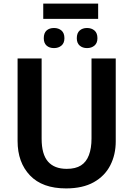

<svg xmlns="http://www.w3.org/2000/svg" viewBox="-20 -1040 743 1070"><path d="M527 -1020V-935H221V-1020ZM281 -884Q306 -884 322.5 -870Q339 -856 339 -827Q339 -800 322.5 -786Q306 -772 281 -772Q255 -772 239.5 -786Q224 -800 224 -827Q224 -856 239.5 -870Q255 -884 281 -884ZM465 -884Q490 -884 506.5 -870Q523 -856 523 -827Q523 -800 506.5 -786Q490 -772 465 -772Q440 -772 424 -786Q408 -800 408 -827Q408 -856 424 -870Q440 -884 465 -884ZM625 -252Q625 -178 594.5 -118.5Q564 -59 502.5 -24.5Q441 10 348 10Q216 10 147 -62.5Q78 -135 78 -254V-714H212V-267Q212 -180 247.5 -139.5Q283 -99 352 -99Q401 -99 431 -118Q461 -137 475.5 -175.5Q490 -214 490 -268V-714H625Z"/></svg>

Font: Noto Sans Display SemiBold
Style: Regular
Weight: 600
Designer: Monotype Design Team
Foundry: Monotype Imaging Inc.
Version: Version 2.003